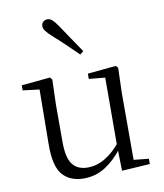

<svg xmlns="http://www.w3.org/2000/svg" viewBox="-90 -883 828 970"><g transform="rotate(-10 324.0 -398.0)"><path d="M262 14Q192 14 153.5 -30Q115 -74 116 -185L119 -481L139 -465L34 -478V-504L181 -518L191 -506L187 -379V-187Q187 -104 213.5 -70.5Q240 -37 291 -37Q338 -37 382.5 -64Q427 -91 464 -139L485 -103H463Q424 -51 374 -18.5Q324 14 262 14ZM458 9 455 -115V-116L456 -469L373 -477V-504L519 -518L529 -506L525 -379V-35L602 -27V0ZM370 -620 352 -606Q320 -637 289 -667Q258 -697 228 -723Q207 -742 197.5 -755Q188 -768 188 -779Q188 -794 197.5 -802Q207 -810 219 -810Q232 -810 243 -800.5Q254 -791 270 -768Q294 -732 319.5 -694.5Q345 -657 370 -620Z"/></g></svg>

Font: Noto Serif JP ExtraLight Light
Style: Regular
Weight: 300
Version: Version 2.003-H1;hotconv 1.1.1;makeotfexe 2.6.0